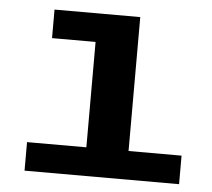

<svg xmlns="http://www.w3.org/2000/svg" viewBox="-44 -575 687 622"><g transform="rotate(5 300.0 -264.0)"><path d="M387.7 -92.8H560.1V0H57.6V-92.8H250.5V-435.5H108.9V-528.3H387.7Z"/></g></svg>

Font: Cousine
Style: Bold
Weight: 700
Monospace: yes
Designer: Steve Matteson
Foundry: Ascender Corporation
Version: Version 1.20